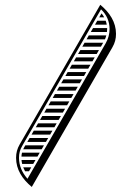

<svg xmlns="http://www.w3.org/2000/svg" viewBox="-20 -693 540 786"><path d="M82.6 8H98.8L108 -8H75C77.2 -2.5 79.7 2.8 82.6 8ZM70.7 -22H116.1L125.3 -38H68.1C68.6 -32.5 69.4 -27.2 70.7 -22ZM75 -82H150.7L159.9 -98H83.7C82.3 -95.6 80.9 -93.2 79.5 -90.7C77.8 -87.8 76.3 -84.9 75 -82ZM70.1 -68C68.8 -62.9 68.1 -57.7 67.9 -52H133.4L142.6 -68ZM395.5 -638 386.2 -622H406.5C403.5 -627.7 399.9 -633 395.8 -638ZM378.1 -608C375.1 -602.7 372 -597.3 368.9 -592H417C416 -597.5 414.6 -602.8 412.8 -608ZM360.8 -578 351.6 -562H417.8C418.3 -566.2 418.6 -570.3 418.6 -574.4C418.6 -575.6 418.6 -576.8 418.5 -578ZM143.7 -202H220L229.2 -218H153C149.9 -212.7 146.8 -207.3 143.7 -202ZM135.7 -188 126.4 -172H202.7C205.7 -177.3 208.8 -182.7 211.9 -188ZM118.3 -158 109.1 -142H185.3L194.6 -158ZM101 -128 91.8 -112H168L177.3 -128ZM343.5 -548C340.4 -542.7 337.4 -537.3 334.3 -532H409.6C411.9 -537.3 413.8 -542.6 415.2 -548ZM326.2 -518 317 -502H393.2L402.4 -518ZM308.9 -488 299.6 -472H375.8L385.1 -488ZM291.5 -458C288.5 -452.7 285.4 -447.3 282.3 -442H358.5L367.8 -458ZM274.2 -428 265 -412H341.2L350.4 -428ZM256.9 -398 247.7 -382H323.9C327 -387.3 330 -392.7 333.1 -398ZM239.6 -368 230.3 -352H306.6L315.8 -368ZM222.3 -338 213 -322H289.3L298.5 -338ZM204.9 -308C201.9 -302.7 198.8 -297.3 195.7 -292H271.9L281.2 -308ZM187.6 -278 178.4 -262H254.6L263.9 -278ZM170.3 -248 161.1 -232H237.3L246.5 -248ZM440.2 -499.4C450.3 -516.9 454.9 -534.2 454.9 -554.4C454.9 -602.1 429.3 -641.4 390.5 -673.5L60.5 -101.7C50.4 -84.2 45.8 -67 45.8 -46.8C45.8 1 71.3 40.2 110.1 72.3ZM92.5 38.8C70.4 13.6 57.8 -14.5 57.8 -46.8C57.8 -65.1 61.7 -79.9 70.9 -95.7L393.6 -654.8C416.7 -633.2 428.6 -604.3 428.6 -574.4C428.6 -554.5 423.3 -534.2 412.5 -515.4Z"/></svg>

Font: SortefaxS02
Style: Medium
Weight: 500
Designer: gluk
Foundry: gluk
Version: Version 0.261